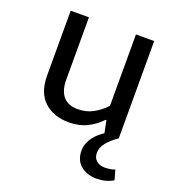

<svg xmlns="http://www.w3.org/2000/svg" viewBox="-125 -567 789 871"><g transform="rotate(20 269.5 -132.0)"><path d="M383 -470H471V0Q439 21 419.5 45Q400 69 400 95Q400 119 415.5 132.5Q431 146 455 146Q484 146 505 138L518 185Q483 206 438 206Q392 206 361.5 181Q331 156 331 109Q331 90 337.5 73.5Q344 57 354.5 43Q365 29 377.5 18.5Q390 8 402 0L390 -59H386Q360 -30 321.5 -10.5Q283 9 232 9Q159 9 113.5 -32.5Q68 -74 68 -158V-470H156V-169Q156 -139 163.5 -118Q171 -97 183.5 -84.5Q196 -72 213 -66.5Q230 -61 250 -61Q290 -61 322 -78Q354 -95 383 -125Z"/></g></svg>

Font: Mukta
Style: Regular
Weight: 400
Designer: Girish Dalvi and Yashodeep Gholap
Foundry: Ek Type
Version: Version 2.538;PS 1.001;hotconv 16.6.51;makeotf.lib2.5.65220;